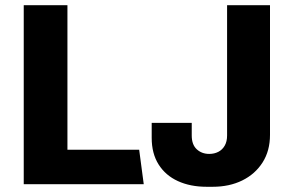

<svg xmlns="http://www.w3.org/2000/svg" viewBox="-20 -706 1121 736"><path d="M71 0V-686H238.5V-132H513.5L531 0ZM772 10Q709.5 10 662 -11.8Q614.5 -33.5 588 -75.5Q561.5 -117.5 561.5 -177.5V-235H715V-186.5Q715 -151.5 734.2 -133.8Q753.5 -116 782 -116Q801.5 -116 817 -124Q832.5 -132 841.5 -147.8Q850.5 -163.5 850.5 -186.5V-686H1015V-189Q1015 -128 986.5 -83.2Q958 -38.5 908.5 -14.2Q859 10 795.5 10Z"/></svg>

Font: Chivo Medium
Style: Regular
Weight: 500
Designer: Hector Gatti
Foundry: Omnibus-Type
Version: Version 2.002